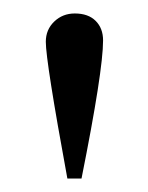

<svg xmlns="http://www.w3.org/2000/svg" viewBox="-20 -696 220 285"><path d="M101 -431H80Q48 -605 48 -634Q48 -652 60.5 -664Q73 -676 91 -676Q111 -676 122 -665Q133 -654 133 -636Q133 -591 101 -431Z"/></svg>

Font: STIX
Style: Regular
Weight: 400
Designer: MicroPress Inc., with final additions and corrections provided by Coen Hoffman, Elsevier (retired)
Version: Version 1.1.1